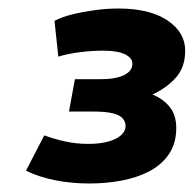

<svg xmlns="http://www.w3.org/2000/svg" viewBox="-20 -795 455 451"><path d="M41 -394 84 -477Q105 -469 132 -463Q159 -457 187 -457Q215 -457 234.5 -462.5Q254 -468 264.5 -477.5Q275 -487 275 -499Q275 -509 268 -517Q261 -525 244.5 -529Q228 -533 198 -533H142L156 -609H216Q241 -609 257.5 -613.5Q274 -618 282.5 -626Q291 -634 291 -645Q291 -659 273.5 -667.5Q256 -676 222 -676Q197 -676 168.5 -672.5Q140 -669 117 -662L108 -746Q125 -755 149 -761Q173 -767 201.5 -771Q230 -775 258 -775Q332 -775 373.5 -747Q415 -719 415 -676Q415 -637 393 -612.5Q371 -588 338 -573Q363 -563 378.5 -544Q394 -525 394 -494Q394 -458 376.5 -432.5Q359 -407 329.5 -392Q300 -377 264 -370.5Q228 -364 190 -364Q148 -364 110 -371.5Q72 -379 41 -394Z"/></svg>

Font: Georama ExtraCondensed Thin ExtraBold
Style: Italic
Weight: 800
Italic angle: -9°
Version: Version 1.001